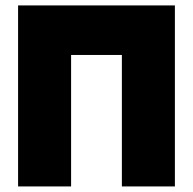

<svg xmlns="http://www.w3.org/2000/svg" viewBox="-20 -670 692 690"><path d="M45 -650.5H608.5V0H418V-472.5H235.5V0H45Z"/></svg>

Font: Overused Grotesk Black
Style: Regular
Weight: 900
Version: Version 0.004